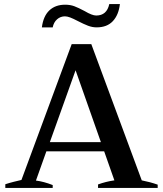

<svg xmlns="http://www.w3.org/2000/svg" viewBox="-20 -920 799 940"><path d="M238 -786H185Q192 -841 221.5 -869Q251 -897 299 -897Q324 -897 344 -889.5Q364 -882 394 -866Q431 -844 451 -844Q503 -844 515 -900H567Q561 -847 532.5 -816.5Q504 -786 453 -786Q432 -786 411 -794Q390 -802 361 -817Q338 -829 323.5 -834.5Q309 -840 298 -840Q276 -840 259.5 -825.5Q243 -811 238 -786ZM752 -16V0H460V-17Q498 -31 540 -37L490 -179H207L156 -36Q195 -31 238 -14V0H6V-18Q24 -24 47.5 -30Q71 -36 85 -39L331 -704H427L674 -37Q715 -29 752 -16ZM474 -224 350 -576 224 -224Z"/></svg>

Font: Trirong SemiBold
Style: Regular
Weight: 600
Designer: Katatrad Team
Foundry: CadsonDemak
Version: Version 1.001